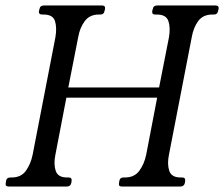

<svg xmlns="http://www.w3.org/2000/svg" viewBox="-34 -680 817 700"><path d="M582 -116Q575 -82 583 -57.5Q591 -33 624 -33H630Q643 -33 641 -20L640 -13Q637 0 624 0H410Q397 0 400 -13L401 -20Q403 -33 416 -33H422Q456 -33 474 -57.5Q492 -82 499 -116L539 -324H208L168 -116Q161 -82 169 -57.5Q177 -33 210 -33H216Q229 -33 227 -20L226 -13Q223 0 210 0H-2Q-16 0 -13 -13L-12 -20Q-10 -33 4 -33H9Q43 -33 60.5 -57.5Q78 -82 85 -116L168 -544Q174 -579 166.5 -603Q159 -627 125 -627H120Q106 -627 108 -640L110 -647Q112 -660 126 -660H338Q351 -660 349 -647L347 -640Q345 -627 332 -627H326Q293 -627 275 -603Q257 -579 251 -544L215 -361H546L582 -544Q588 -579 580 -603Q572 -627 538 -627H532Q519 -627 521 -640L523 -647Q525 -660 538 -660H752Q765 -660 763 -647L761 -640Q759 -627 746 -627H740Q706 -627 688.5 -603Q671 -579 665 -544Z"/></svg>

Font: Young Serif Light
Style: Italic
Weight: 300
Italic angle: -10.979°
Designer: Bastien Sozeau
Foundry: NBR — Bastien Sozeau
Version: Version 5.001